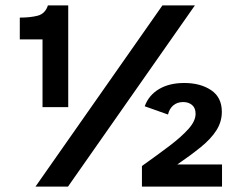

<svg xmlns="http://www.w3.org/2000/svg" viewBox="-20 -688 892 708"><path d="M110.9 0 578.9 -668H698.6L230.8 0ZM136.8 -293V-542.6H53V-623.1Q92.5 -623.1 119.6 -630.3Q146.7 -637.6 156.7 -668H231.6V-293ZM503.4 0V-75.9Q561.1 -116.8 605.5 -150.5Q649.9 -184.2 675.6 -213.2Q701.2 -242.1 701.2 -268.3Q701.2 -290.2 688.1 -300.9Q675.1 -311.7 655.6 -311.7Q633.6 -311.7 619 -299.4Q604.5 -287.1 599.5 -265.7L513.6 -296.1Q528.6 -337.1 566.4 -359.5Q604.1 -382 659.4 -382Q718.9 -382 758.4 -355.6Q798 -329.2 798 -275.7Q798 -238.7 778 -207.4Q758.1 -176.1 721 -146Q684 -115.9 633.9 -81.6H798.7V0Z"/></svg>

Font: Atkinson Hyperlegible Next
Style: Regular
Weight: 400
Designer: Elliott Scott, Megan Eiswerth, Linus Boman, Theodore Petrosky, Letters from Sweden
Foundry: Applied Design Works, Letters from Sweden
Version: Version 2.001